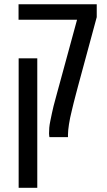

<svg xmlns="http://www.w3.org/2000/svg" viewBox="-20 -650 506 910"><path d="M214.4 0Q214.4 -1.5 213.4 -5.1Q212.4 -8.8 212.4 -16.6Q212.4 -31.7 213.6 -45.4Q214.8 -59.1 218.3 -75.7Q226.6 -117.2 234.1 -148.2Q241.7 -179.2 250 -207.5Q258.3 -235.8 266.6 -268.1L345.2 -556.6H67.9V-629.9H438.5V-568.8L349.6 -240.7Q343.8 -218.8 338.6 -199Q333.5 -179.2 328.9 -161.4Q324.2 -143.6 320.8 -127.9Q315.9 -108.9 312.5 -92Q309.1 -75.2 306.9 -61Q304.7 -46.9 303.5 -34.7Q302.2 -22.5 302.2 -12.7V0ZM68.4 240.2V-373.5H156.7V240.2Z"/></svg>

Font: Open Sans Condensed Medium
Style: Regular
Weight: 500
Width: 3
Designer: Monotype Design Team
Foundry: Monotype Imaging Inc.
Version: Version 3.000